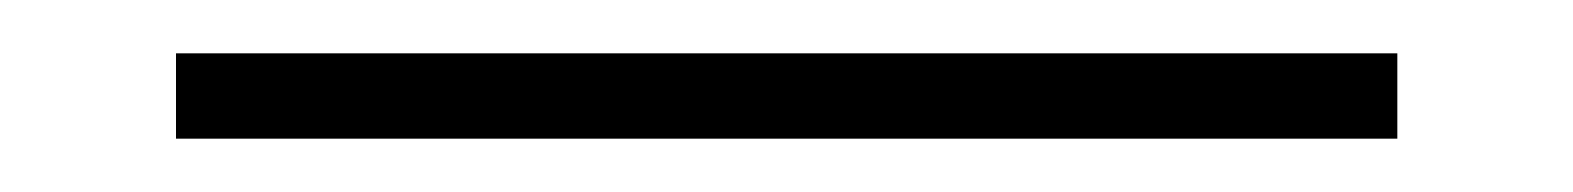

<svg xmlns="http://www.w3.org/2000/svg" viewBox="-20 66 590 72"><path d="M46 118V86H504V118Z"/></svg>

Font: EauTest Light
Style: Regular
Weight: 300
Designer: Christian Thalmann (Catharsis Fonts)
Version: Version 0.001;PS 000.001;hotconv 1.0.88;makeotf.lib2.5.64775